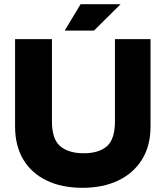

<svg xmlns="http://www.w3.org/2000/svg" viewBox="-20 -887 791 917"><path d="M374 10Q275 10 202.5 -25Q130 -60 91 -125.5Q52 -191 52 -283V-700H228V-308Q228 -222 268 -188.5Q308 -155 380 -155Q452 -155 490.5 -188.5Q529 -222 529 -308V-700H699V-283Q699 -191 658.5 -125.5Q618 -60 545 -25Q472 10 374 10ZM289 -741 365 -867H556L429 -741Z"/></svg>

Font: REM Medium
Style: Bold
Weight: 700
Version: Version 1.005;gftools[0.9.28]